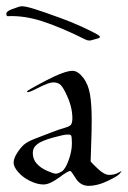

<svg xmlns="http://www.w3.org/2000/svg" viewBox="-32 -588 410 616"><path d="M-6.8 -536.1Q-11.7 -535.6 -11.7 -543.7Q-11.7 -551.8 5.4 -558.1Q22.5 -564.5 28.3 -566.2Q34.2 -567.9 38.6 -567.9Q50.3 -567.9 78.1 -559.3Q106 -550.8 165 -529.1Q224.1 -507.3 274.9 -480.5Q288.6 -473.1 288.6 -469.2Q288.6 -466.3 282.2 -464.8L259.8 -458.5Q257.3 -458 254.4 -458Q248.5 -458 242.7 -460.9Q163.6 -500.5 103 -520Q44.9 -538.6 -6.8 -536.1ZM262.2 -203.6Q262.2 -185.1 261.7 -163.1L258.8 -69.8Q263.7 -63.5 283.4 -45.2Q303.2 -26.9 317.9 -26.9Q334.5 -26.9 346.2 -33.2Q357.9 -39.6 357.9 -38.6Q357.9 -37.6 351.1 -29.8Q344.2 -22 312 -6.8Q279.8 8.3 252.9 8.3Q226.1 8.3 211.2 -15.6Q196.3 -39.6 193.4 -39.6Q186 -39.6 156.7 -17.8Q127.4 3.9 107.4 3.9Q87.9 3.9 64.7 -7.3Q41.5 -18.6 26.6 -35.6Q11.7 -52.7 11.7 -65.9Q11.7 -79.1 22.2 -95.9Q32.7 -112.8 43.9 -123Q55.2 -133.3 79.3 -142.6Q103.5 -151.9 131.1 -162.6Q158.7 -173.3 175.8 -178Q192.9 -182.6 196.5 -189.2Q200.2 -195.8 200.2 -209Q200.2 -228.5 194.6 -249Q189 -269.5 178 -291.5Q167 -313.5 158.7 -318.6Q150.4 -323.7 138.7 -323.7Q131.8 -323.7 119.6 -319.3Q107.4 -314.9 81.1 -301.5Q54.7 -288.1 54.7 -294.4Q54.7 -297.9 115 -329.3Q175.3 -360.8 200.7 -360.8Q217.8 -360.8 234.6 -339.1Q251.5 -317.4 256.8 -284.9Q262.2 -252.4 262.2 -203.6ZM198.7 -127.9Q198.7 -150.9 195.8 -153.6Q192.9 -156.2 189.5 -156.2Q186 -156.2 182.1 -156.2Q173.8 -156.2 137.9 -146.5Q102.1 -136.7 87.6 -125.5Q73.2 -114.3 73.2 -96.7Q73.2 -77.1 85.9 -63Q98.6 -48.8 119.4 -39.8Q140.1 -30.8 147 -30.8Q154.3 -30.8 166 -37.8Q177.7 -44.9 188.2 -74Q198.7 -103 198.7 -127.9Z"/></svg>

Font: Eadui
Style: Medium
Weight: 500
Designer: Peter S. Baker
Version: Version 1.1